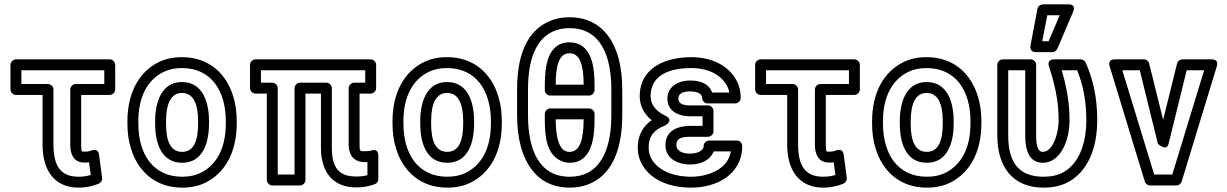

<svg xmlns="http://www.w3.org/2000/svg" viewBox="-20 -825 5623 880"><path d="M340 -15C262 -15 225 -59 225 -162V-415C225 -430 211 -440 200 -440H78V-503H458V-440H327C312 -440 302 -426 302 -415V-160C302 -122 316 -80 366 -80C374 -80 382 -80 388 -81L396 -23C379 -18 362 -15 340 -15ZM340 35C377 35 406 27 432 17C442 13 449 3 448 -9L434 -116C430 -145 407 -138 401 -136C386 -131 384 -130 366 -130C355 -130 352 -128 352 -160V-390H483C494 -390 508 -400 508 -415V-528C508 -539 498 -553 483 -553H53C42 -553 28 -543 28 -528V-415C28 -404 38 -390 53 -390H175V-162C175 -45 229 35 340 35Z M1015 -269V-259C1015 -141 969 -67 900 -33C876 -21 848 -15 815 -15C682 -15 614 -118 614 -259V-269C614 -387 660 -461 729 -495C753 -507 781 -513 814 -513C947 -513 1015 -410 1015 -269ZM564 -269V-259C564 -218 569 -180 580 -145C611 -42 690 35 815 35C854 35 890 28 922 12C1011 -32 1065 -127 1065 -259V-269C1065 -310 1060 -348 1049 -383C1018 -486 939 -563 814 -563C775 -563 739 -556 707 -540C618 -496 564 -401 564 -269ZM938 -269C938 -352 912 -449 814 -449C717 -449 691 -351 691 -269V-259C691 -175 716 -79 815 -79C913 -79 938 -176 938 -259ZM888 -269V-259C888 -176 866 -129 815 -129C763 -129 741 -175 741 -259V-269C741 -351 764 -399 814 -399C865 -399 888 -351 888 -269Z M1613 -16C1536 -16 1501 -53 1501 -147V-421C1501 -436 1487 -446 1476 -446H1355C1340 -446 1330 -432 1330 -421V-25H1253V-421C1253 -436 1239 -446 1228 -446H1176V-503H1654V-446H1603C1588 -446 1578 -432 1578 -421V-162C1578 -113 1603 -82 1652 -82H1664V-22C1648 -18 1634 -16 1613 -16ZM1613 34C1646 34 1673 28 1698 19C1708 15 1714 6 1714 -4V-111C1714 -147 1684 -136 1682 -135C1677 -133 1665 -132 1652 -132C1629 -132 1628 -131 1628 -162V-396H1679C1690 -396 1704 -406 1704 -421V-528C1704 -539 1694 -553 1679 -553H1151C1140 -553 1126 -543 1126 -528V-421C1126 -410 1136 -396 1151 -396H1203V0C1203 11 1213 25 1228 25H1355C1366 25 1380 15 1380 0V-396H1451V-147C1451 -35 1507 34 1613 34Z M2230 -269V-259C2230 -141 2184 -67 2115 -33C2091 -21 2063 -15 2030 -15C1897 -15 1829 -118 1829 -259V-269C1829 -387 1875 -461 1944 -495C1968 -507 1996 -513 2029 -513C2162 -513 2230 -410 2230 -269ZM1779 -269V-259C1779 -218 1784 -180 1795 -145C1826 -42 1905 35 2030 35C2069 35 2105 28 2137 12C2226 -32 2280 -127 2280 -259V-269C2280 -310 2275 -348 2264 -383C2233 -486 2154 -563 2029 -563C1990 -563 1954 -556 1922 -540C1833 -496 1779 -401 1779 -269ZM2153 -269C2153 -352 2127 -449 2029 -449C1932 -449 1906 -351 1906 -269V-259C1906 -175 1931 -79 2030 -79C2128 -79 2153 -176 2153 -259ZM2103 -269V-259C2103 -176 2081 -129 2030 -129C1978 -129 1956 -175 1956 -259V-269C1956 -351 1979 -399 2029 -399C2080 -399 2103 -351 2103 -269Z M2400 -297V-415C2400 -555 2438 -645 2513 -680C2536 -691 2561 -696 2590 -696C2732 -696 2782 -571 2782 -415V-297C2782 -158 2743 -66 2669 -31C2646 -20 2620 -15 2591 -15C2449 -15 2400 -141 2400 -297ZM2832 -297V-415C2832 -469 2826 -517 2815 -558C2786 -664 2717 -746 2590 -746C2555 -746 2522 -739 2492 -725C2389 -677 2350 -561 2350 -415V-297C2350 -243 2356 -195 2367 -154C2396 -48 2464 35 2591 35C2627 35 2660 28 2690 14C2792 -34 2832 -152 2832 -297ZM2680 -328H2502C2487 -328 2477 -314 2477 -303V-278C2477 -204 2484 -127 2541 -93C2556 -84 2573 -79 2591 -79C2694 -79 2705 -197 2705 -278V-303C2705 -318 2691 -328 2680 -328ZM2655 -278C2655 -186 2638 -129 2591 -129C2581 -129 2574 -131 2567 -135C2540 -151 2527 -203 2527 -278ZM2590 -631C2488 -631 2477 -516 2477 -435V-412C2477 -397 2491 -387 2502 -387H2680C2695 -387 2705 -401 2705 -412V-435C2705 -517 2693 -631 2590 -631ZM2590 -581C2638 -581 2655 -528 2655 -437H2527C2527 -526 2543 -581 2590 -581Z M3251 -131H3330C3323 -93 3302 -68 3277 -51C3247 -30 3199 -15 3149 -15C3062 -15 2997 -45 2967 -95C2958 -110 2953 -127 2953 -149C2953 -205 2983 -233 3027 -249C3027 -249 3074 -274 3029 -295C2993 -312 2962 -341 2962 -384C2962 -482 3049 -513 3149 -513C3228 -513 3285 -481 3312 -432C3317 -423 3321 -411 3323 -401H3244C3227 -449 3176 -456 3142 -456C3094 -456 3039 -432 3039 -373C3039 -310 3098 -292 3143 -292H3200V-248H3143C3094 -248 3030 -231 3030 -160C3030 -92 3096 -71 3142 -71C3188 -71 3234 -88 3251 -131ZM3143 -198H3225C3236 -198 3250 -208 3250 -223V-317C3250 -328 3240 -342 3225 -342H3143C3103 -342 3089 -354 3089 -373C3089 -376 3089 -380 3091 -384C3096 -397 3111 -406 3142 -406C3180 -406 3198 -394 3198 -376C3198 -365 3208 -351 3223 -351H3350C3361 -351 3375 -361 3375 -376C3375 -405 3369 -432 3356 -456C3319 -525 3241 -563 3149 -563C3115 -563 3084 -559 3056 -552C2985 -534 2912 -486 2912 -384C2912 -335 2936 -299 2967 -274C2930 -249 2903 -208 2903 -149C2903 -120 2910 -93 2924 -69C2966 3 3053 35 3149 35C3208 35 3265 19 3305 -9C3346 -37 3382 -85 3382 -156C3382 -167 3372 -181 3357 -181H3230C3219 -181 3205 -171 3205 -156C3205 -152 3205 -149 3203 -146C3195 -132 3176 -121 3142 -121C3103 -121 3080 -136 3080 -160C3080 -188 3097 -198 3143 -198Z M3753 -15C3675 -15 3638 -59 3638 -162V-415C3638 -430 3624 -440 3613 -440H3491V-503H3871V-440H3740C3725 -440 3715 -426 3715 -415V-160C3715 -122 3729 -80 3779 -80C3787 -80 3795 -80 3801 -81L3809 -23C3792 -18 3775 -15 3753 -15ZM3753 35C3790 35 3819 27 3845 17C3855 13 3862 3 3861 -9L3847 -116C3843 -145 3820 -138 3814 -136C3799 -131 3797 -130 3779 -130C3768 -130 3765 -128 3765 -160V-390H3896C3907 -390 3921 -400 3921 -415V-528C3921 -539 3911 -553 3896 -553H3466C3455 -553 3441 -543 3441 -528V-415C3441 -404 3451 -390 3466 -390H3588V-162C3588 -45 3642 35 3753 35Z M4428 -269V-259C4428 -141 4382 -67 4313 -33C4289 -21 4261 -15 4228 -15C4095 -15 4027 -118 4027 -259V-269C4027 -387 4073 -461 4142 -495C4166 -507 4194 -513 4227 -513C4360 -513 4428 -410 4428 -269ZM3977 -269V-259C3977 -218 3982 -180 3993 -145C4024 -42 4103 35 4228 35C4267 35 4303 28 4335 12C4424 -32 4478 -127 4478 -259V-269C4478 -310 4473 -348 4462 -383C4431 -486 4352 -563 4227 -563C4188 -563 4152 -556 4120 -540C4031 -496 3977 -401 3977 -269ZM4351 -269C4351 -352 4325 -449 4227 -449C4130 -449 4104 -351 4104 -269V-259C4104 -175 4129 -79 4228 -79C4326 -79 4351 -176 4351 -259ZM4301 -269V-259C4301 -176 4279 -129 4228 -129C4176 -129 4154 -175 4154 -259V-269C4154 -351 4177 -399 4227 -399C4278 -399 4301 -351 4301 -269Z M4763 -15C4654 -15 4601 -75 4601 -204V-503H4679V-203C4679 -155 4688 -79 4759 -79C4809 -79 4839 -117 4854 -147C4872 -181 4882 -227 4882 -276C4882 -361 4866 -436 4846 -503H4917C4942 -441 4959 -367 4959 -276C4959 -153 4918 -70 4851 -34C4828 -22 4799 -15 4763 -15ZM4763 35C4805 35 4843 27 4875 10C4965 -38 5009 -144 5009 -276C5009 -381 4988 -467 4956 -538C4953 -546 4943 -553 4933 -553H4812C4776 -553 4787 -522 4788 -520C4812 -447 4832 -367 4832 -276C4832 -235 4822 -195 4809 -170C4796 -145 4780 -129 4759 -129C4741 -129 4729 -148 4729 -203V-528C4729 -539 4719 -553 4704 -553H4576C4565 -553 4551 -543 4551 -528V-204C4551 -56 4625 35 4763 35ZM4780 -755H4837L4786 -636H4757ZM4760 -805C4750 -805 4737 -797 4735 -785L4703 -616C4698 -589 4720 -586 4727 -586H4803C4812 -586 4822 -592 4826 -601L4898 -770C4915 -809 4875 -805 4875 -805Z M5336 -166 5419 -503H5499L5353 -25H5270L5124 -503H5204L5287 -166C5287 -166 5327 -128 5336 -166ZM5311 -276 5247 -534C5245 -544 5235 -553 5223 -553H5090C5055 -553 5065 -523 5066 -521L5227 7C5230 17 5240 25 5251 25H5372C5382 25 5393 18 5396 7L5557 -521C5567 -555 5535 -553 5533 -553H5400C5390 -553 5378 -546 5375 -534Z"/></svg>

Font: Asimov
Style: NarOu
Weight: 500
Designer: Google
Version: Version 2.000980; 2014